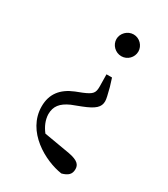

<svg xmlns="http://www.w3.org/2000/svg" viewBox="-188 -620 814 933"><g transform="rotate(30 219.0 -153.5)"><path d="M280 -412C314 -412 341 -440 341 -473C341 -505 314 -534 280 -534C246 -534 218 -505 218 -473C218 -440 246 -412 280 -412ZM149 98C128 71 115 41 114 9C114 -36 136 -63 185 -85L237 -105C301 -130 322 -150 322 -183C322 -197 317 -215 307 -255L293 -300H262L263 -232C263 -196 255 -185 207 -165L171 -151C102 -123 67 -77 67 -8C67 133 216 213 313 227C346 218 362 204 362 175C362 151 349 133 295 123Z"/></g></svg>

Font: Source Han Serif K
Style: Regular
Weight: 400
Designer: Ryoko NISHIZUKA 西塚涼子 (kana & ideographs); Frank Grießhammer (Latin, Greek & Cyrillic); Wenlong ZHANG 张文龙 (bopomofo); San
Foundry: Adobe Systems Incorporated
Version: Version 1.001;PS 1.001;hotconv 16.6.54;makeotf.lib2.5.65590